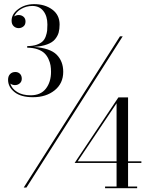

<svg xmlns="http://www.w3.org/2000/svg" viewBox="-20 -830 740 952"><path d="M293.5 -474Q293.5 -416.5 251 -382.2Q208.5 -348 143.5 -348Q83.5 -348 51.8 -373.5Q20 -399 20 -434.5Q20 -452.5 30 -462.8Q40 -473 56 -473Q70 -473 79 -464Q88 -455 88 -439.5Q88 -425.5 78 -416.8Q68 -408 54 -408Q42 -408 31 -415.5Q39 -390 65.2 -373.8Q91.5 -357.5 131.5 -357.5Q182 -357.5 207.5 -390.5Q233 -423.5 233 -474Q233 -491 230.5 -506Q228 -521 220.2 -537.8Q212.5 -554.5 200.2 -566.2Q188 -578 166 -585.8Q144 -593.5 115 -593.5V-601.5Q142.5 -601.5 161.8 -608.2Q181 -615 191.2 -624.8Q201.5 -634.5 207 -650.2Q212.5 -666 213.8 -678.2Q215 -690.5 215 -708.5Q215 -750 195.2 -775.2Q175.5 -800.5 140.5 -800.5Q110.5 -800.5 85 -785.8Q59.5 -771 50 -748.5Q61 -755.5 72.5 -755.5Q86.5 -755.5 96.5 -747Q106.5 -738.5 106.5 -723.5Q106.5 -707 96 -698.8Q85.5 -690.5 72.5 -690.5Q58 -690.5 47.8 -700.2Q37.5 -710 37.5 -727.5Q37.5 -760.5 70.8 -785Q104 -809.5 149.5 -809.5Q202.5 -809.5 239 -782.8Q275.5 -756 275.5 -708.5Q275.5 -685.5 270.8 -668.5Q266 -651.5 253 -635.5Q240 -619.5 213.5 -609.8Q187 -600 147.5 -597.5Q228.5 -591.5 261 -558.8Q293.5 -526 293.5 -474ZM575 -650H588.5L111 100H97.5ZM660 95V103H501V95H558V-22H350L567 -347H615V-30H681V-22H615V95ZM365 -30H558V-318Z"/></svg>

Font: Bodoni* 16pt
Style: Regular
Weight: 400
Version: Version 2.3